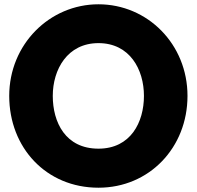

<svg xmlns="http://www.w3.org/2000/svg" viewBox="-20 -860 917 895"><path d="M23 -413C23 -172 195 15 439 15C676 15 854 -172 854 -413C854 -654 668 -840 439 -840C212 -840 23 -654 23 -413ZM226 -413C226 -536 294 -659 439 -659C585 -659 651 -536 651 -413C651 -290 589 -167 439 -167C285 -167 226 -290 226 -413Z"/></svg>

Font: Hussar Przerywany
Style: Regular
Weight: 400
Foundry: Cannot Into Space Fonts
Version: Version 0.982